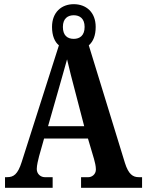

<svg xmlns="http://www.w3.org/2000/svg" viewBox="-20 -899 700 919"><path d="M4 0H232V-51H194C176 -51 156 -65 156 -90C156 -108 163 -135 167 -151L191 -236H401L430 -138C434 -124 439 -104 439 -88C439 -63 418 -51 404 -51H368V0H660V-51H644C616 -51 595 -65 578 -119L405 -682C426 -700 438 -729 438 -770C438 -841 392 -879 333 -879C275 -879 229 -841 229 -770C229 -728 242 -698 262 -682L84 -124C65 -64 45 -51 14 -51H4ZM333 -713C302 -713 281 -730 281 -770C281 -811 305 -826 333 -826C361 -826 385 -811 385 -770C385 -728 361 -713 333 -713ZM210 -295 260 -470C272 -514 291 -577 301 -615C311 -572 326 -512 339 -464L383 -295Z"/></svg>

Font: Noto Serif Georgian Condensed Bold
Style: Regular
Weight: 700
Width: 3
Designer: Monotype Design Team, Akaki Razmadze
Foundry: Google LLC
Version: Version 2.003